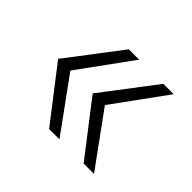

<svg xmlns="http://www.w3.org/2000/svg" viewBox="-84 -454 511 511"><g transform="rotate(45 171.5 -198.0)"><path d="M145 -48 30 -197 145 -348H184L75 -198L184 -48ZM275 -48 160 -197 275 -348H314L205 -198L314 -48Z"/></g></svg>

Font: Rokkitt ExtraLight
Style: Regular
Weight: 250
Version: Version 3.103